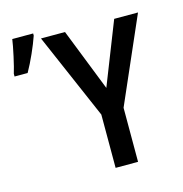

<svg xmlns="http://www.w3.org/2000/svg" viewBox="-128 -849 907 950"><g transform="rotate(-15 326.0 -374.0)"><path d="M532 -714H654L463 -277V0H348V-273L157 -714H280L406 -394ZM-18 -580Q-9 -609 3 -663.5Q15 -718 19 -748H126V-737Q113 -699 92 -652Q71 -605 49 -566H-18Z"/></g></svg>

Font: Noto Sans Display Medium Narrow
Style: Regular
Weight: 500
Width: 4
Designer: Monotype Design team
Foundry: Monotype Imaging Inc.
Version: Version 1.000